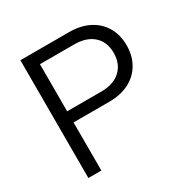

<svg xmlns="http://www.w3.org/2000/svg" viewBox="-159 -844 971 988"><g transform="rotate(-30 327.0 -350.0)"><path d="M89 0V-700H378Q446 -700 496 -674.5Q546 -649 573.5 -602.5Q601 -556 601 -493Q601 -431 573.5 -384Q546 -337 496 -311.5Q446 -286 378 -286H166V0ZM166 -352H369Q442 -352 483 -390Q524 -428 524 -493Q524 -558 483 -595Q442 -632 369 -632H166Z"/></g></svg>

Font: Red Hat Text VF
Style: Regular
Weight: 300
Designer: Pentagram, MCKL
Foundry: Pentagram, MCKL
Version: Version 1.023